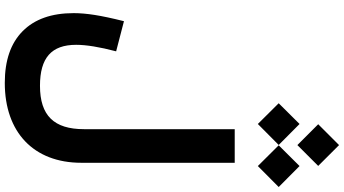

<svg xmlns="http://www.w3.org/2000/svg" viewBox="-328 -820 1394 778"><g transform="rotate(90 369.0 -431.0)"><path d="M567.9 -939 652.3 -1023.4 567.9 -1107.9 483.4 -1023.4ZM652.8 -778.8 737.8 -863.3 652.8 -947.8 568.8 -863.3ZM482.4 -778.8 567.4 -863.3 482.4 -947.8 398.4 -863.3ZM327.6 104C214.4 104 161.6 57.6 161.6 -42.5C161.6 -83.5 170.4 -137.7 188 -204.6L65.9 -236.3C53.7 -188 45.4 -148.4 40.5 -117.2C35.6 -85.9 33.2 -57.6 33.2 -32.7C33.2 57.1 57.6 126 106.4 174.3C155.3 222.7 225.1 246.6 315.9 246.6C515.6 246.6 639.6 129.9 639.6 -63.5V-685.1H503.4V-74.2C503.4 47.4 448.2 104 327.6 104Z"/></g></svg>

Font: Estedad Bold
Style: Regular
Weight: 700
Designer: Amin Abedi
Version: Version 7.3